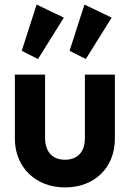

<svg xmlns="http://www.w3.org/2000/svg" viewBox="-20 -809 568 839"><path d="M264 10C393 10 482 -76 482 -203V-483H351V-206C351 -145 319 -111 264 -111C209 -111 177 -146 177 -206V-483H45V-203C45 -78 136 10 264 10ZM75 -587 146 -551 259 -732 140 -789ZM284 -587 355 -551 468 -732 349 -789Z"/></svg>

Font: MV Cash SemiBold
Style: Regular
Weight: 600
Designer: Rodrigo Fuenzalida
Foundry: fragTYPE
Version: Version 1.100;Glyphs 3.1.2 (3151)